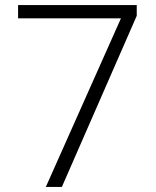

<svg xmlns="http://www.w3.org/2000/svg" viewBox="-20 -734 611 754"><path d="M160 0H223L517 -672V-714H51V-662H455Z"/></svg>

Font: Noto Sans Gujarati UI Light
Style: Regular
Weight: 300
Designer: Jelle Bosma - Monotype Design Team, Universal Thirst
Foundry: Monotype Imaging Inc.
Version: Version 2.106